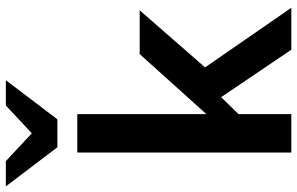

<svg xmlns="http://www.w3.org/2000/svg" viewBox="-240 -826 1027 664"><g transform="rotate(-90 274.0 -493.5)"><path d="M79.1 -740.2H211.9V-293.9L419.4 -524.4H570.8L373.5 -298.3L579.6 0H434.6L270.5 -242.7L211.9 -182.6V0H79.1ZM97.2 -809.1 -38.1 -987.3H49.3L145.5 -897.5L241.7 -987.3H329.1L193.8 -809.1Z"/></g></svg>

Font: Monda
Style: Bold
Weight: 700
Designer: Vernon Adams
Foundry: Vernon Adams
Version: Version 2.100; ttfautohint (v1.8.3)